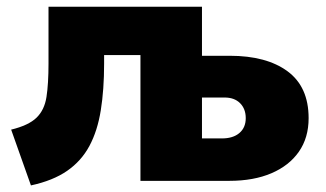

<svg xmlns="http://www.w3.org/2000/svg" viewBox="-20 -535 964 568"><path d="M71.5 13.5 13 -151.5Q64.5 -164 88 -186.8Q111.5 -209.5 117.5 -248.2Q123.5 -287 123.5 -347V-515H577.5L395.5 -372H288V-347Q288 -270 278.2 -209Q268.5 -148 244.5 -103.2Q220.5 -58.5 178.5 -29.5Q136.5 -0.5 71.5 13.5ZM395.5 0V-515H577.5V-125.5H636.5Q669.5 -125.5 688.2 -141.5Q707 -157.5 707 -185.5Q707 -213 690.2 -229.8Q673.5 -246.5 644.5 -246.5H560V-370H659.5Q768.5 -370 830.8 -324Q893 -278 893 -185.5Q893 -127.5 864.2 -86.2Q835.5 -45 783 -22.5Q730.5 0 658.5 0Z"/></svg>

Font: Geologica ExtraBold
Style: Regular
Weight: 800
Designer: Sindre Bremnes, Frode Helland
Foundry: Monokrom Skriftforlag AS
Version: Version 1.010;gftools[0.9.28]